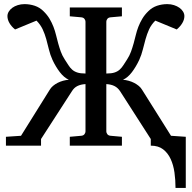

<svg xmlns="http://www.w3.org/2000/svg" viewBox="-20 -707 931 932"><path d="M832 205.1Q832 167 826.9 130.4Q821.8 93.8 808.3 64.7Q794.9 35.6 771.7 17.8Q748.5 0 711.9 0V-32.2L563 -264.2Q551.8 -281.2 535.6 -289.3Q519.5 -297.4 496.1 -298.8V-68.8Q496.1 -62 501.2 -55.4Q506.3 -48.8 517.1 -47.9L571.8 -43V0H318.8V-43L374 -47.9Q384.8 -48.8 389.9 -55.4Q395 -62 395 -68.8V-298.8Q371.6 -297.4 355.5 -289.3Q339.4 -281.2 329.1 -264.2L179.2 -32.2V0H8.8V-43L82 -47.9L221.2 -271Q227.1 -281.2 237.1 -289.8Q247.1 -298.3 259.5 -304.7Q272 -311 285.9 -314.9Q299.8 -318.8 314 -319.8Q290.5 -330.6 270.5 -356.7Q250.5 -382.8 234.9 -416Q223.6 -440.9 217.5 -466.6Q211.4 -492.2 204.6 -516.8Q197.8 -541.5 187.3 -564.2Q176.8 -586.9 157.2 -606.9L53.2 -564Q35.6 -578.1 25.9 -595Q16.1 -611.8 16.1 -628.9Q16.1 -640.1 22.5 -650.6Q28.8 -661.1 39.8 -669.2Q50.8 -677.2 66.2 -682.1Q81.5 -687 99.1 -687Q124.5 -687 148.7 -679Q172.9 -670.9 190.9 -652.8Q209 -635.3 220.5 -616Q231.9 -596.7 239.5 -576.9Q247.1 -557.1 252 -536.9Q256.8 -516.6 262.5 -496.3Q268.1 -476.1 275.1 -456.5Q282.2 -437 293.9 -418.9Q304.2 -403.3 312 -390.9Q319.8 -378.4 330.1 -369.1Q340.3 -359.9 355.5 -355Q370.6 -350.1 395 -350.1V-602.1Q395 -608.9 389.9 -615.5Q384.8 -622.1 374 -623L318.8 -627.9V-670.9H571.8V-627.9L517.1 -623Q506.3 -622.1 501.2 -615.5Q496.1 -608.9 496.1 -602.1V-350.1Q521 -350.1 535.9 -355Q550.8 -359.9 561 -369.1Q571.3 -378.4 579.1 -390.9Q586.9 -403.3 597.2 -418.9Q608.9 -437 616 -456.5Q623 -476.1 628.7 -496.3Q634.3 -516.6 639.2 -536.9Q644 -557.1 651.6 -576.9Q659.2 -596.7 670.7 -616Q682.1 -635.3 700.2 -652.8Q718.3 -670.9 742.2 -679Q766.1 -687 792 -687Q809.6 -687 824.7 -682.1Q839.8 -677.2 851.1 -669.2Q862.3 -661.1 868.7 -650.6Q875 -640.1 875 -628.9Q875 -611.8 865 -595Q855 -578.1 837.9 -564L733.9 -606.9Q713.9 -586.9 703.6 -564.2Q693.4 -541.5 686.5 -516.8Q679.7 -492.2 673.3 -466.6Q667 -440.9 655.8 -416Q640.1 -382.8 620.4 -356.7Q600.6 -330.6 577.1 -319.8Q590.8 -318.8 604.7 -314.9Q618.7 -311 631.1 -304.7Q643.6 -298.3 653.8 -289.8Q664.1 -281.2 669.9 -271L810.1 -47.9L881.8 -43V205.1Z"/></svg>

Font: Charis SIL CyrE
Style: Regular
Weight: 400
Foundry: SIL International
Version: Version 5.000